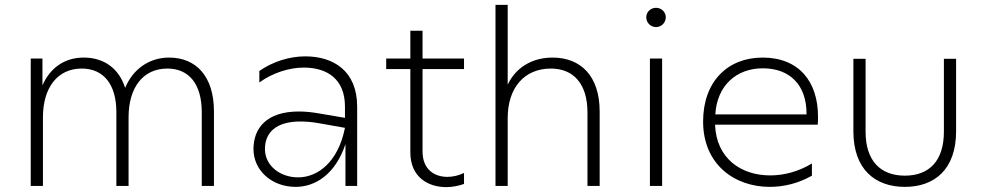

<svg xmlns="http://www.w3.org/2000/svg" viewBox="-20 -762 4030 787"><path d="M673 -526C592 -526 525 -479 493 -402C467 -483 405 -526 323 -526C244 -526 185 -483 154 -412V-522H106V0H156V-281C156 -403 216 -481 315 -481C404 -481 457 -417 457 -302V0H507V-281C507 -403 566 -481 666 -481C755 -481 807 -417 807 -302V0H857V-305C857 -449 784 -526 673 -526Z M1396 0H1444V-325C1444 -472 1346 -531 1231 -531C1166 -531 1097 -509 1043 -471V-424C1097 -463 1165 -485 1225 -485C1320 -485 1394 -439 1394 -325V-279L1294 -296C1261 -302 1232 -305 1205 -305C1073 -305 1019 -237 1019 -151C1019 -64 1093 4 1192 4C1274 4 1355 -49 1396 -171ZM1066 -151C1066 -219 1112 -264 1211 -264C1233 -264 1259 -262 1287 -257L1394 -238C1366 -97 1282 -35 1202 -35C1128 -35 1066 -83 1066 -151Z M1882 -8V-53C1861 -43 1837 -37 1814 -37C1761 -37 1712 -67 1712 -141V-479H1882V-522H1712V-636H1662V-522H1563V-479H1662V-137C1662 -36 1735 5 1809 5C1834 5 1859 0 1882 -8Z M2011 0H2061V-278C2061 -402 2129 -481 2238 -481C2331 -481 2388 -418 2388 -301V0H2438V-305C2438 -451 2360 -526 2245 -526C2161 -526 2094 -485 2061 -415V-742H2011Z M2644 0H2694V-522H2644ZM2669 -651C2691 -651 2709 -669 2709 -691C2709 -713 2691 -730 2669 -730C2647 -730 2629 -713 2629 -691C2629 -669 2647 -651 2669 -651Z M3135 4C3194 4 3254 -11 3308 -42V-92C3254 -59 3194 -43 3137 -43C3018 -43 2916 -112 2911 -251H3332C3333 -262 3333 -273 3333 -284C3333 -427 3255 -526 3106 -526C2961 -526 2862 -426 2862 -264C2862 -88 2991 4 3135 4ZM3286 -293H2912C2919 -411 2998 -482 3107 -482C3216 -482 3287 -415 3286 -293Z M3689 4C3810 4 3899 -67 3899 -224V-521H3849V-222C3849 -104 3790 -42 3689 -42C3588 -42 3528 -104 3528 -222V-521H3478V-224C3478 -67 3568 4 3689 4Z"/></svg>

Font: Chess Sans Light
Style: Regular
Weight: 300
Designer: Wolf Bōese
Foundry: Wolf Bōese
Version: Version 7.223;Glyphs 3.3 (3306)